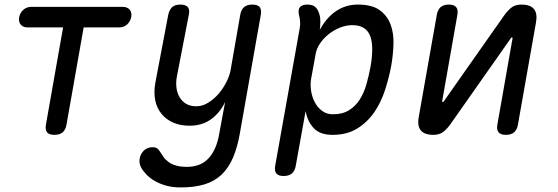

<svg xmlns="http://www.w3.org/2000/svg" viewBox="-20 -580 2440 840"><path d="M256 -460H101Q81 -460 70.5 -472.5Q60 -485 64 -505Q68 -525 82.5 -537.5Q97 -550 117 -550H517Q537 -550 547.5 -537.5Q558 -525 554 -505Q550 -485 535.5 -472.5Q521 -460 501 -460H346L271 -35Q267 -12 254 -1Q241 10 218 10Q195 10 186 -1Q177 -12 181 -35Z M940 0 965 -134Q942 -86 903 -58Q864 -30 809 -30Q769 -30 738 -43.5Q707 -57 686.5 -82Q666 -107 659 -142Q652 -177 660 -220L716 -515Q721 -538 733.5 -549Q746 -560 769 -560Q792 -560 801.5 -549Q811 -538 806 -515L754 -246Q749 -220 752 -196.5Q755 -173 765.5 -155Q776 -137 794 -126Q812 -115 839 -115Q866 -115 891.5 -131Q917 -147 937 -170.5Q957 -194 971 -222Q985 -250 989 -274L1031 -515Q1035 -538 1048 -549Q1061 -560 1084 -560Q1107 -560 1116 -549Q1125 -538 1121 -515L1030 0Q1019 64 999.5 109.5Q980 155 949.5 184Q919 213 875 226.5Q831 240 770 240Q736 240 708.5 232.5Q681 225 659.5 213Q638 201 622.5 185.5Q607 170 598 154Q593 145 591 134.5Q589 124 591 115Q592 105 597 95.5Q602 86 609 79Q616 72 626 68Q636 64 648 64Q659 64 666.5 68.5Q674 73 679 82Q687 95 696 107.5Q705 120 718.5 129.5Q732 139 751 144.5Q770 150 798 150Q824 150 846.5 142.5Q869 135 887.5 117.5Q906 100 919.5 71.5Q933 43 940 0Z M1379 -450Q1393 -475 1410 -495Q1427 -515 1447.5 -529.5Q1468 -544 1492.5 -552Q1517 -560 1546 -560Q1607 -560 1640.5 -536Q1674 -512 1688.5 -473.5Q1703 -435 1701.5 -388Q1700 -341 1692 -294Q1682 -240 1664.5 -186Q1647 -132 1617 -88.5Q1587 -45 1542.5 -17.5Q1498 10 1435 10Q1380 10 1352.5 -19.5Q1325 -49 1317 -94L1274 145Q1270 168 1257 179Q1244 190 1221 190Q1198 190 1189 179Q1180 168 1184 145L1291 -455Q1294 -470 1293 -485Q1292 -500 1288 -515Q1283 -538 1292.5 -549Q1302 -560 1325 -560Q1348 -560 1360 -549Q1372 -538 1378 -515Q1382 -501 1381.5 -482.5Q1381 -464 1379 -450ZM1521 -470Q1494 -470 1467 -459Q1440 -448 1418 -430.5Q1396 -413 1380.5 -390.5Q1365 -368 1361 -344L1341 -234Q1337 -210 1341 -183Q1345 -156 1357 -133Q1369 -110 1389 -95Q1409 -80 1436 -80Q1479 -80 1507.5 -98Q1536 -116 1554.5 -145.5Q1573 -175 1583.5 -212.5Q1594 -250 1601 -288Q1608 -327 1608.5 -360.5Q1609 -394 1601 -418.5Q1593 -443 1573.5 -456.5Q1554 -470 1521 -470Z M1812 -68 1891 -515Q1895 -538 1908 -549Q1921 -560 1944 -560Q1966 -560 1975.5 -549Q1985 -538 1981 -515L1915 -140Q1914 -137 1914.5 -135.5Q1915 -134 1918 -134Q1920 -134 1921 -136L1924 -140L2184 -510Q2200 -533 2217 -546.5Q2234 -560 2261 -560Q2300 -560 2316 -540.5Q2332 -521 2325 -482L2246 -35Q2242 -12 2229 -1Q2216 10 2193 10Q2171 10 2161.5 -1Q2152 -12 2156 -35L2222 -410Q2223 -413 2222.5 -414.5Q2222 -416 2219 -416Q2217 -416 2216 -415L2213 -410L1953 -40Q1937 -17 1920 -3.5Q1903 10 1876 10Q1837 10 1821 -9.5Q1805 -29 1812 -68Z"/></svg>

Font: Maple Mono NL
Style: Italic
Weight: 400
Italic angle: -10°
Monospace: yes
Designer: subframe7536
Version: Version 7.000